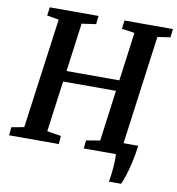

<svg xmlns="http://www.w3.org/2000/svg" viewBox="-97 -829 989 1072"><g transform="rotate(10 397.0 -292.5)"><path d="M592.5 158Q595.5 141 598 122.2Q600.5 103.5 602.2 83.5Q604 63.5 604.8 42.5Q605.5 21.5 604 0L558.5 -67.5H719Q711.5 -12 701.8 30.2Q692 72.5 681.8 104Q671.5 135.5 661.5 158ZM-1.5 0 3 -46.5 74 -59.5 159 -684 92 -695.5 98 -743H374.5L369.5 -695.5L289 -684L252 -409H551.5L588.5 -684.5L516 -695L521.5 -743H796.5L791 -695L718.5 -684.5L634.5 -59.5L708 -46.5L703 0H421.5L426.5 -46.5L504.5 -59.5L543 -348H243.5L204.5 -59.5L284 -46.5L280.5 0Z"/></g></svg>

Font: Merriweather SemiBold
Style: Italic
Weight: 600
Italic angle: -7.8°
Version: Version 2.101